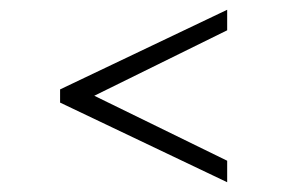

<svg xmlns="http://www.w3.org/2000/svg" viewBox="-20 -480 600 393"><path d="M445 -107 103 -270V-297L445 -460V-418L173 -284L445 -151Z"/></svg>

Font: Baskervville
Style: Italic
Weight: 400
Italic angle: -18°
Designer: ANRT
Foundry: ANRT
Version: Version 1.100